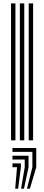

<svg xmlns="http://www.w3.org/2000/svg" viewBox="-20 -820 258 1122"><path d="M147.8 0V-800H173.5V0ZM44.5 0V-800H70.2V0ZM96 0V-800H121.8V0ZM137.5 282.5 169.2 157.2V67.5H52.8V45H191.8V157.2L154.8 282.5ZM103.2 282.5 124.5 157.2V112.2H52.8V90H146.8V157.2L120.2 282.5ZM68.8 282.5 79.5 157.2H52.8V134.8H102V157.2L86 282.5Z"/></svg>

Font: Big Shoulders Inline Display ExtraBold
Style: Regular
Weight: 800
Designer: Patric King
Foundry: XO Type Co
Version: Version 1.000